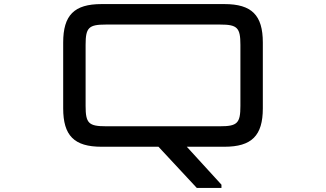

<svg xmlns="http://www.w3.org/2000/svg" viewBox="-20 -722 1599 942"><path d="M1081 -702H478C344 -702 290 -647.5 290 -513.5V-190.5C290 -56.5 344 -2 478 -2H757.5L945.5 200H1066.5V184L896.5 -2H1081C1215 -2 1269.5 -56.5 1269.5 -190.5V-513.5C1269.5 -647.5 1215 -702 1081 -702ZM400 -202V-502C400 -586.5 415 -601.5 499.5 -601.5H1060C1144 -601.5 1159.5 -586.5 1159.5 -502V-202C1159.5 -117.5 1144 -102.5 1060 -102.5H499.5C415 -102.5 400 -117.5 400 -202Z"/></svg>

Font: Melete
Style: Regular
Weight: 400
Width: 6
Designer: Sora Sagano
Foundry: DOT COLON
Version: Version 0.200;FEAKit 1.0